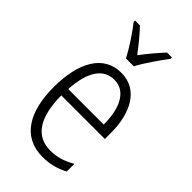

<svg xmlns="http://www.w3.org/2000/svg" viewBox="-237 -837 919 919"><g transform="rotate(45 222.5 -377.5)"><path d="M197 -606H250C273 -651 318 -714 349 -756V-765H316C281 -727 254 -695 224 -655C195 -693 161 -736 132 -765H99V-756C130 -717 173 -652 197 -606ZM230 -542C111 -542 49 -434 49 -264C49 -99 112 10 248 10C299 10 340 -2 379 -23V-75C335 -49 297 -38 252 -38C154 -38 104 -115 103 -262H398V-303C398 -434 346 -542 230 -542ZM230 -495C310 -495 346 -412 345 -307H105C112 -432 157 -495 230 -495Z"/></g></svg>

Font: Noto Sans Arabic UI Cn Lt
Style: Regular
Weight: 300
Width: 3
Designer: Monotype Design Team, Nadine Chahine and Nizar Qandah
Foundry: Monotype Imaging Inc.
Version: Version 2.010